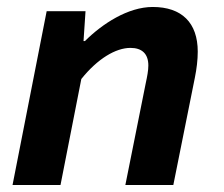

<svg xmlns="http://www.w3.org/2000/svg" viewBox="-20 -528 640 548"><path d="M15.8 0H152.7L212.1 -302.5C258.6 -360.6 310.4 -391.3 352.4 -391.3C385 -391.3 403.4 -374.7 403.4 -341.1C403.4 -326.3 400.1 -309.7 395.8 -289.7L337.8 0H474.7L536.2 -306.4C541.2 -331.2 544.4 -356.9 544.4 -380.6C544.4 -463 498.9 -508.1 415.8 -508.1C345.4 -508.1 272 -460.2 222.4 -410.8H218.4L224.1 -496.1H113.2L15.8 0Z"/></svg>

Font: Source Code Variable
Style: Italic
Weight: 400
Italic angle: -11°
Monospace: yes
Designer: Paul D. Hunt, Teo Tuominen
Foundry: Adobe Systems Incorporated
Version: Version 1.005;PS 1.0;hotconv 16.6.54;makeotf.lib2.5.65590